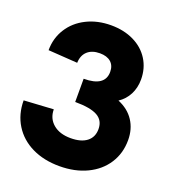

<svg xmlns="http://www.w3.org/2000/svg" viewBox="-131 -807 823 917"><g transform="rotate(20 280.0 -348.5)"><path d="M7 -227 157 -236Q157 -190 190 -162Q223 -134 279 -134Q332 -134 361 -156.5Q390 -179 390 -220Q390 -264 354.5 -284Q319 -304 241 -304V-422Q349 -422 349 -496Q349 -528 329 -545.5Q309 -563 273 -563Q233 -563 210 -542Q187 -521 186 -483L37 -493Q37 -554 68 -603Q99 -652 154 -679.5Q209 -707 278 -707Q343 -707 393.5 -682.5Q444 -658 472 -613.5Q500 -569 500 -512Q500 -470 482.5 -436Q465 -402 433 -381Q486 -359 513.5 -317Q541 -275 541 -219Q541 -152 507.5 -100Q474 -48 413.5 -19Q353 10 274 10Q195 10 134.5 -19.5Q74 -49 40.5 -103Q7 -157 7 -227Z"/></g></svg>

Font: Hanken Grotesk Black
Style: Regular
Weight: 900
Designer: Alfredo Marco Pradil
Foundry: Hanken Design Co.
Version: Version 3.014